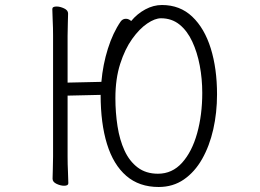

<svg xmlns="http://www.w3.org/2000/svg" viewBox="-20 -731 1040 767"><path d="M192 -589V-106Q192 -80 191 -54.5Q190 -29 190 -17Q190 -4 206 3.5Q222 11 236 11Q253 11 253 1Q253 -16 251.5 -45Q250 -74 250 -105V-349L382 -352Q382 -238 407.5 -155.5Q433 -73 484.5 -28.5Q536 16 614 16Q671 16 714.5 -14Q758 -44 787.5 -96Q817 -148 832 -214.5Q847 -281 847 -354Q847 -457 822 -537.5Q797 -618 748 -664.5Q699 -711 627 -711Q593 -711 560.5 -693.5Q528 -676 504 -647Q501 -650 495.5 -653Q490 -656 483 -656Q470 -656 462 -645Q431 -600 411 -536.5Q391 -473 385 -404L250 -401V-588Q250 -614 251 -639.5Q252 -665 252 -677Q252 -690 236 -697.5Q220 -705 206 -705Q189 -705 189 -695Q189 -678 190.5 -649Q192 -620 192 -589ZM611 -37Q563 -37 530 -62Q497 -87 477.5 -129.5Q458 -172 449.5 -226.5Q441 -281 441 -339Q441 -416 460 -475.5Q479 -535 508 -575.5Q537 -616 568 -637Q599 -658 623 -658Q666 -658 697 -633Q728 -608 748 -565Q768 -522 778 -469Q788 -416 788 -360Q788 -272 767.5 -198.5Q747 -125 707.5 -81Q668 -37 611 -37Z"/></svg>

Font: Klee One
Style: Regular
Weight: 400
Designer: Fontworks Inc.
Foundry: Fontworks Inc.
Version: Version 1.100